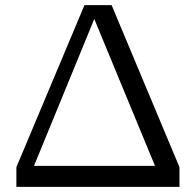

<svg xmlns="http://www.w3.org/2000/svg" viewBox="-20 -730 766 750"><path d="M44 0V-77L310 -710H416L681 -77V0ZM600 -47 330 -700 366 -699 98 -46 75 -82H620Z"/></svg>

Font: Roboto Serif 28pt
Style: Regular
Weight: 400
Designer: Greg Gazdowicz
Foundry: Commercial Type
Version: Version 1.008